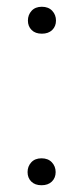

<svg xmlns="http://www.w3.org/2000/svg" viewBox="-20 -547 250 571"><path d="M62 -35.2Q62 -52.2 73 -64.2Q84 -76.2 103.5 -76.2Q123 -76.2 134.3 -64.2Q145.5 -52.2 145.5 -35.2Q145.5 -18.1 134.3 -7.1Q123 3.9 103.5 3.9Q84 3.9 73 -7.1Q62 -18.1 62 -35.2ZM63 -485.8Q63 -502.9 74 -514.9Q85 -526.9 104.5 -526.9Q124 -526.9 135.3 -514.9Q146.5 -502.9 146.5 -485.8Q146.5 -468.8 135.3 -457.8Q124 -446.8 104.5 -446.8Q85 -446.8 74 -457.8Q63 -468.8 63 -485.8Z"/></svg>

Font: SteelSelectRoboto
Style: Regular
Weight: 300
Designer: Google
Version: Version 2.137; 2017